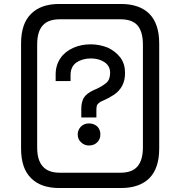

<svg xmlns="http://www.w3.org/2000/svg" viewBox="-20 -828 891 966"><path d="M589 118H278Q186 118 137 69Q86 20 86 -81V-609Q86 -710 137 -759Q186 -808 278 -808H589Q681 -808 731 -759Q781 -709 781 -609V-81Q781 19 731 69Q681 118 589 118ZM282 41H586Q645 41 672 9Q699 -23 699 -86V-604Q699 -668 672 -700Q645 -731 586 -731H282Q222 -731 195 -700Q167 -669 167 -604V-86Q167 -22 195 9Q222 41 282 41ZM469 -112Q453 -96 428 -96Q404 -96 388 -112Q371 -127 371 -152Q371 -175 388 -192Q404 -207 428 -207Q452 -207 469 -192Q485 -176 485 -152Q485 -127 469 -112ZM389 -237V-243V-281Q389 -312 401 -335Q414 -357 452 -375Q454 -376 458 -377.5Q462 -379 464 -380Q495 -394 516 -412Q534 -428 534 -462Q534 -496 506 -515Q478 -534 437 -534Q396 -534 365 -514Q335 -493 335 -450V-426V-420H260V-426V-453Q260 -500 284 -535Q306 -568 348 -587Q388 -605 436 -605Q481 -605 523 -588Q561 -570 586 -538Q609 -506 609 -463V-459Q609 -389 553 -351Q525 -333 499 -322Q496 -321 486 -316Q474 -308 470 -302Q465 -294 465 -279V-243V-237Z"/></svg>

Font: Rilu
Style: Bold
Weight: 500
Designer: Alí Sinisterra
Foundry: Alí Sinisterra
Version: ""